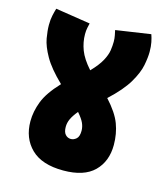

<svg xmlns="http://www.w3.org/2000/svg" viewBox="-98 -709 686 788"><g transform="rotate(15 245.0 -315.0)"><path d="M417 -153Q417 -83 374 -40.5Q331 2 243 2Q152 2 106.5 -42.5Q61 -87 61 -159Q61 -200 77.5 -243Q94 -286 143 -338Q90 -389 66.5 -430.5Q43 -472 37.5 -504Q32 -536 32 -560Q32 -583 36 -601Q40 -619 44 -632L192 -609Q190 -601 187.5 -589Q185 -577 185 -562Q185 -528 197.5 -495Q210 -462 244 -424Q274 -455 287.5 -480Q301 -505 304 -525Q307 -545 307 -562Q307 -576 304.5 -588.5Q302 -601 300 -610L448 -632Q453 -618 456.5 -600.5Q460 -583 460 -560Q460 -536 453.5 -502.5Q447 -469 422 -426.5Q397 -384 341 -332Q386 -283 401.5 -241.5Q417 -200 417 -153ZM207 -174Q207 -152 216.5 -141.5Q226 -131 240 -131Q252 -131 263 -140.5Q274 -150 274 -175Q274 -191 267 -207Q260 -223 240 -246Q222 -224 214.5 -207.5Q207 -191 207 -174Z"/></g></svg>

Font: Noto Sans Devanagari UI ExtraCondensed Black
Style: Regular
Weight: 900
Width: 2
Designer: Jelle Bosma - Monotype Design Team
Foundry: Monotype Imaging Inc.
Version: Version 2.003